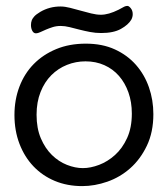

<svg xmlns="http://www.w3.org/2000/svg" viewBox="-20 -620 569 651"><path d="M29 0ZM88 -552Q90 -557 96 -564Q102 -571 117 -580Q148 -598 185 -598Q200 -598 217.5 -593.5Q235 -589 253 -584Q271 -579 289 -574.5Q307 -570 322 -570Q348 -570 382 -587Q396 -595 401.5 -597.5Q407 -600 412 -600Q417 -600 423.5 -592Q430 -584 430 -572Q430 -562 425 -553Q415 -536 390 -522Q365 -508 323 -508Q304 -508 285.5 -511.5Q267 -515 249.5 -519.5Q232 -524 216 -528Q200 -532 186 -532Q171 -532 158.5 -528Q146 -524 135.5 -519.5Q125 -515 116.5 -511Q108 -507 102 -507Q94 -507 89.5 -515.5Q85 -524 85 -535Q85 -544 88 -552ZM500 -233Q500 -172 478 -126Q456 -80 421.5 -49.5Q387 -19 344 -4Q301 11 259 11Q208 11 166 -6.5Q124 -24 93.5 -56Q63 -88 46 -132.5Q29 -177 29 -230Q29 -282 46 -326.5Q63 -371 94.5 -403Q126 -435 170.5 -453.5Q215 -472 271 -472Q327 -472 369.5 -452.5Q412 -433 441 -400Q470 -367 485 -324Q500 -281 500 -233ZM270 -412Q237 -412 207 -400Q177 -388 154 -365Q131 -342 117.5 -308Q104 -274 104 -231Q104 -185 118.5 -151Q133 -117 156 -94.5Q179 -72 207 -61Q235 -50 261 -50Q287 -50 316 -61Q345 -72 370 -94.5Q395 -117 411 -152Q427 -187 427 -235Q427 -274 415.5 -306.5Q404 -339 383.5 -362.5Q363 -386 334 -399Q305 -412 270 -412Z"/></svg>

Font: Life Savers
Style: Bold
Weight: 700
Designer: Pablo Impallari, Rodrigo Fuenzalida, Brenda Gallo
Foundry: Pablo Impallari, Rodrigo Fuenzalida, Brenda Gallo
Version: Version 3.001; ttfautohint (v0.95) -l 8 -r 50 -G 200 -x 14 -